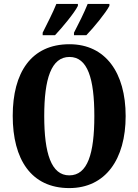

<svg xmlns="http://www.w3.org/2000/svg" viewBox="-20 -951 707 981"><path d="M358 -784V-771H421C459 -810 521 -886 539 -921V-931H428C410 -886 382 -830 358 -784ZM198 -784V-771H261C298 -810 361 -886 378 -921V-931H268C250 -886 221 -830 198 -784ZM334 10C519 10 622 -137 622 -358C622 -580 519 -725 335 -725C139 -725 45 -580 45 -359C45 -137 139 10 334 10ZM334 -55C242 -55 206 -167 206 -358C206 -549 242 -660 335 -660C428 -660 462 -549 462 -358C462 -167 428 -55 334 -55Z"/></svg>

Font: Noto Serif Georgian ExtraCondensed ExtraBold
Style: Regular
Weight: 800
Width: 2
Designer: Monotype Design Team, Akaki Razmadze
Foundry: Google LLC
Version: Version 2.003